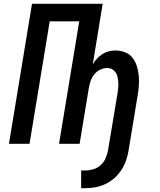

<svg xmlns="http://www.w3.org/2000/svg" viewBox="-20 -755 840 1008"><path d="M406 233V140H428Q449 140 470.5 133.5Q492 127 508.5 112Q525 97 534 76.5Q543 56 547 35L597 -265Q599 -280 600.5 -294Q602 -308 601 -322Q600 -336 597.5 -349.5Q595 -363 587.5 -374Q580 -385 568.5 -391.5Q557 -398 543 -398Q524 -398 505.5 -389Q487 -380 474.5 -364Q462 -348 455.5 -329Q449 -310 446 -291L398 0H290L396 -643H241L135 0H27L148 -735H519L467 -417Q476 -433 489 -447Q502 -461 517.5 -471Q533 -481 550.5 -485.5Q568 -490 586 -490Q612 -490 636.5 -480.5Q661 -471 676 -451.5Q691 -432 698.5 -407.5Q706 -383 708.5 -357Q711 -331 709 -304Q707 -277 702 -250L655 35Q651 61 642 87Q633 113 617.5 137Q602 161 580.5 180Q559 199 533.5 211Q508 223 481 228Q454 233 428 233Z"/></svg>

Font: Iosevka Aile Semibold Oblique
Style: Regular
Weight: 600
Italic angle: -9°
Designer: Belleve Invis
Foundry: Belleve Invis
Version: Version 31.1.0; ttfautohint (v1.8.4)